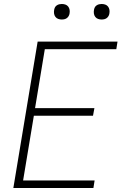

<svg xmlns="http://www.w3.org/2000/svg" viewBox="-20 -944 640 964"><path d="M47 0 169 -735H570L564 -697H205L156 -401H454L447 -363H150L96 -38H455L449 0ZM490 -846Q481 -846 472.5 -849Q464 -852 458.5 -859Q453 -866 451.5 -875.5Q450 -885 452 -895Q453 -901 456 -907Q459 -913 465 -917Q471 -921 477.5 -922.5Q484 -924 490 -924Q500 -924 508.5 -921Q517 -918 522.5 -911Q528 -904 529.5 -894.5Q531 -885 529 -875Q528 -869 524.5 -863Q521 -857 515.5 -853Q510 -849 503.5 -847.5Q497 -846 490 -846ZM290 -846Q281 -846 272.5 -849Q264 -852 258.5 -859Q253 -866 251.5 -875.5Q250 -885 252 -895Q253 -901 256 -907Q259 -913 265 -917Q271 -921 277.5 -922.5Q284 -924 290 -924Q300 -924 308.5 -921Q317 -918 322.5 -911Q328 -904 329.5 -894.5Q331 -885 329 -875Q328 -869 324.5 -863Q321 -857 315.5 -853Q310 -849 303.5 -847.5Q297 -846 290 -846Z"/></svg>

Font: Iosevka Curly XLtExObl
Style: Regular
Weight: 200
Width: 7
Italic angle: -9°
Monospace: yes
Designer: Belleve Invis
Foundry: Belleve Invis
Version: Version 11.0.1; ttfautohint (v1.8.3)